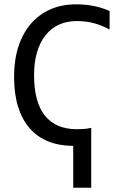

<svg xmlns="http://www.w3.org/2000/svg" viewBox="-20 -666 590 886"><path d="M317.9 7.3Q253.4 6.8 202.9 -13.4Q152.3 -33.7 117.2 -73.7Q82 -113.8 63.5 -173.3Q44.9 -232.9 44.9 -312Q44.9 -388.7 64.9 -450.7Q85 -512.7 122.1 -555.9Q159.2 -599.1 211.9 -622.6Q264.6 -646 330.1 -646Q374.5 -646 412.6 -638.4Q450.7 -630.9 485.8 -615.2V-529.8Q450.7 -548.8 414.1 -558.8Q377.4 -568.8 333 -568.8Q288.1 -568.8 251.7 -552Q215.3 -535.2 189.9 -503.2Q164.6 -471.2 150.9 -425Q137.2 -378.9 137.2 -319.8Q137.2 -194.8 187.3 -132.3Q237.3 -69.8 335 -69.8Q352.1 -69.8 368.7 -71Q385.3 -72.3 400.9 -76.2V200.2H317.9Z"/></svg>

Font: Code New Roman
Style: Regular
Weight: 400
Monospace: yes
Designer: Sam Radian
Foundry: Code New Roman
Version: Version 2.00 November 29, 2014